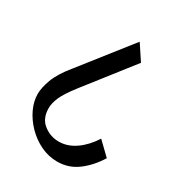

<svg xmlns="http://www.w3.org/2000/svg" viewBox="-145 -693 716 774"><g transform="rotate(30 213.0 -305.5)"><path d="M234 -13Q193 -13 156 -31Q119 -49 90.5 -78.5Q62 -108 46 -142.5Q30 -177 30 -211Q30 -239 44.5 -278.5Q59 -318 99 -367L281 -598L328 -527L159 -311Q121 -262 109 -234Q97 -206 97 -183Q97 -135 128.5 -110.5Q160 -86 199 -86Q240 -86 277 -112Q314 -138 342 -182L401 -125Q370 -75 328.5 -44Q287 -13 234 -13Z"/></g></svg>

Font: Eczar
Style: Regular
Weight: 400
Designer: Vaibhav Singh
Foundry: Rosetta Type Foundry
Version: Version 2.000